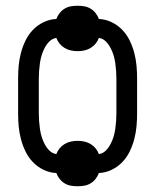

<svg xmlns="http://www.w3.org/2000/svg" viewBox="-20 -594 540 668"><path d="M250 54Q238 54 226.5 52Q215 50 205 44Q195 38 187.5 28.5Q180 19 176 8Q153 7 132 -3Q111 -13 95 -29.5Q79 -46 69 -66.5Q59 -87 53 -109.5Q47 -132 45 -154.5Q43 -177 43 -200V-320Q43 -343 45 -365.5Q47 -388 53 -410.5Q59 -433 69 -453.5Q79 -474 95 -490.5Q111 -507 132 -517Q153 -527 176 -528Q180 -539 187.5 -548.5Q195 -558 205 -564Q215 -570 226.5 -572Q238 -574 250 -574Q262 -574 273.5 -572Q285 -570 295 -564Q305 -558 312.5 -548.5Q320 -539 324 -528Q347 -527 368 -517Q389 -507 405 -490.5Q421 -474 431 -453.5Q441 -433 447 -410.5Q453 -388 455 -365.5Q457 -343 457 -320V-200Q457 -177 455 -154.5Q453 -132 447 -109.5Q441 -87 431 -66.5Q421 -46 405 -29.5Q389 -13 368 -3Q347 7 324 8Q320 19 312.5 28.5Q305 38 295 44Q285 50 273.5 52Q262 54 250 54ZM324 -58Q338 -60 348 -70Q358 -80 364.5 -92.5Q371 -105 375 -118Q379 -131 381 -145Q383 -159 384 -172.5Q385 -186 385 -200V-320Q385 -334 384 -347.5Q383 -361 381 -375Q379 -389 375 -402Q371 -415 364.5 -427.5Q358 -440 348 -450Q338 -460 324 -462Q320 -451 312.5 -442Q305 -433 295 -427Q285 -421 273.5 -418.5Q262 -416 250 -416Q238 -416 226.5 -418.5Q215 -421 205 -427Q195 -433 187.5 -442Q180 -451 176 -462Q162 -460 152 -450Q142 -440 135.5 -427.5Q129 -415 125 -402Q121 -389 119 -375Q117 -361 116 -347.5Q115 -334 115 -320V-200Q115 -186 116 -172.5Q117 -159 119 -145Q121 -131 125 -118Q129 -105 135.5 -92.5Q142 -80 152 -70Q162 -60 176 -58Q180 -69 187.5 -78Q195 -87 205 -93Q215 -99 226.5 -101.5Q238 -104 250 -104Q262 -104 273.5 -101.5Q285 -99 295 -93Q305 -87 312.5 -78Q320 -69 324 -58Z"/></svg>

Font: Iosevka srxl
Style: Regular
Weight: 400
Monospace: yes
Designer: Belleve Invis
Foundry: Belleve Invis
Version: Version 33.0.1; ttfautohint (v1.8.3)